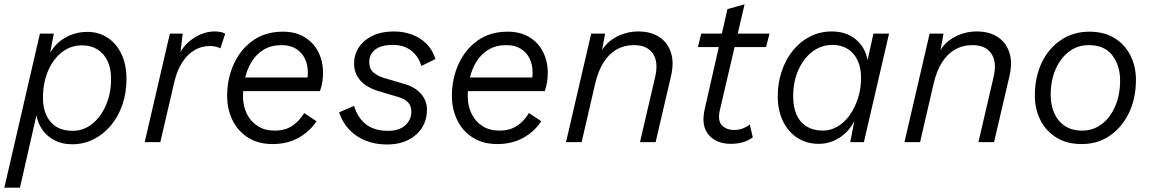

<svg xmlns="http://www.w3.org/2000/svg" viewBox="-39 -655 5311 885"><path d="M-19 210 145 -500H209L185 -373L173 -363Q191 -431 243.5 -469.5Q296 -508 364 -508Q416 -508 456.5 -481.5Q497 -455 520.5 -406.5Q544 -358 544 -291Q544 -227 525 -172Q506 -117 472 -76.5Q438 -36 392.5 -13Q347 10 294 10Q245 10 207.5 -11Q170 -32 148.5 -69.5Q127 -107 125 -157L139 -168L53 210ZM296 -52Q346 -52 386 -84Q426 -116 449.5 -170.5Q473 -225 473 -292Q473 -341 456 -375.5Q439 -410 409 -428Q379 -446 339 -446Q287 -446 246.5 -414.5Q206 -383 182.5 -328Q159 -273 159 -203Q159 -135 194 -93.5Q229 -52 296 -52Z M628 0 744 -500H803L789 -381L779 -388Q802 -444 850.5 -477Q899 -510 950 -510Q965 -510 977.5 -507.5Q990 -505 999 -500L977 -432Q968 -437 955.5 -440Q943 -443 928 -443Q891 -443 858.5 -424.5Q826 -406 801.5 -368.5Q777 -331 764 -275L700 0Z M1217 9Q1151 9 1104 -21Q1057 -51 1032.5 -101.5Q1008 -152 1008 -213Q1008 -292 1038.5 -359.5Q1069 -427 1126.5 -468Q1184 -509 1265 -509Q1323 -509 1364.5 -484Q1406 -459 1428 -416Q1450 -373 1450 -318Q1450 -300 1447 -279Q1444 -258 1436 -235H1043L1044 -298H1406L1374 -273Q1377 -286 1378.5 -297Q1380 -308 1380 -320Q1380 -357 1366 -385.5Q1352 -414 1325 -430.5Q1298 -447 1260 -447Q1212 -447 1178 -427Q1144 -407 1122.5 -373Q1101 -339 1091 -297.5Q1081 -256 1081 -212Q1081 -166 1099 -130Q1117 -94 1149.5 -73.5Q1182 -53 1226 -53Q1276 -53 1309 -75.5Q1342 -98 1363 -134L1420 -96Q1388 -48 1336.5 -19.5Q1285 9 1217 9Z M1745 11Q1689 11 1644.5 -7.5Q1600 -26 1569.5 -59Q1539 -92 1524 -137L1593 -167Q1610 -111 1648.5 -81.5Q1687 -52 1749 -52Q1801 -52 1829 -77.5Q1857 -103 1857 -140Q1857 -167 1842 -183Q1827 -199 1796 -208L1709 -234Q1651 -251 1622 -284Q1593 -317 1593 -362Q1593 -404 1615.5 -437.5Q1638 -471 1679 -490.5Q1720 -510 1776 -510Q1822 -510 1860.5 -495.5Q1899 -481 1927 -453Q1955 -425 1968 -383L1903 -351Q1890 -396 1856 -422Q1822 -448 1772 -448Q1718 -448 1690.5 -426.5Q1663 -405 1663 -368Q1663 -338 1682 -321.5Q1701 -305 1730 -296L1825 -268Q1874 -254 1901.5 -222.5Q1929 -191 1929 -150Q1929 -78 1878 -33.5Q1827 11 1745 11Z M2253 9Q2187 9 2140 -21Q2093 -51 2068.5 -101.5Q2044 -152 2044 -213Q2044 -292 2074.5 -359.5Q2105 -427 2162.5 -468Q2220 -509 2301 -509Q2359 -509 2400.5 -484Q2442 -459 2464 -416Q2486 -373 2486 -318Q2486 -300 2483 -279Q2480 -258 2472 -235H2079L2080 -298H2442L2410 -273Q2413 -286 2414.5 -297Q2416 -308 2416 -320Q2416 -357 2402 -385.5Q2388 -414 2361 -430.5Q2334 -447 2296 -447Q2248 -447 2214 -427Q2180 -407 2158.5 -373Q2137 -339 2127 -297.5Q2117 -256 2117 -212Q2117 -166 2135 -130Q2153 -94 2185.5 -73.5Q2218 -53 2262 -53Q2312 -53 2345 -75.5Q2378 -98 2399 -134L2456 -96Q2424 -48 2372.5 -19.5Q2321 9 2253 9Z M2570 0 2686 -500H2750L2729 -385L2720 -389Q2740 -448 2791.5 -479Q2843 -510 2904 -510Q2960 -510 2999 -485Q3038 -460 3053.5 -413Q3069 -366 3053 -300L2983 0H2911L2981 -301Q2997 -370 2970 -408.5Q2943 -447 2884 -447Q2838 -447 2802 -426Q2766 -405 2741.5 -365Q2717 -325 2704 -268L2642 0Z M3330 8Q3263 8 3227.5 -33.5Q3192 -75 3209 -151L3314 -613L3393 -635L3279 -147Q3268 -98 3289 -77Q3310 -56 3344 -56Q3367 -56 3385 -63Q3403 -70 3417 -81L3431 -22Q3407 -5 3382.5 1.5Q3358 8 3330 8ZM3178 -438 3193 -500H3508L3492 -438Z M3735 8Q3679 8 3636.5 -19.5Q3594 -47 3570 -96.5Q3546 -146 3546 -211Q3546 -273 3564.5 -327.5Q3583 -382 3616.5 -423Q3650 -464 3695.5 -487Q3741 -510 3795 -510Q3861 -510 3905 -474Q3949 -438 3960 -378L3987 -500H4059L3943 0H3880L3899 -97Q3875 -49 3831 -20.5Q3787 8 3735 8ZM3754 -53Q3790 -53 3822 -72Q3854 -91 3878 -125Q3902 -159 3916 -203Q3930 -247 3930 -296Q3930 -344 3913.5 -378Q3897 -412 3867.5 -430Q3838 -448 3799 -448Q3746 -448 3705 -416.5Q3664 -385 3640.5 -331.5Q3617 -278 3617 -211Q3617 -161 3633 -125.5Q3649 -90 3680 -71.5Q3711 -53 3754 -53Z M4130 0 4246 -500H4310L4289 -385L4280 -389Q4300 -448 4351.5 -479Q4403 -510 4464 -510Q4520 -510 4559 -485Q4598 -460 4613.5 -413Q4629 -366 4613 -300L4543 0H4471L4541 -301Q4557 -370 4530 -408.5Q4503 -447 4444 -447Q4398 -447 4362 -426Q4326 -405 4301.5 -365Q4277 -325 4264 -268L4202 0Z M4947 9Q4878 9 4829.5 -21.5Q4781 -52 4756 -102.5Q4731 -153 4731 -214Q4731 -300 4763 -366.5Q4795 -433 4852 -471Q4909 -509 4982 -509Q5051 -509 5099 -479Q5147 -449 5172 -398.5Q5197 -348 5197 -287Q5197 -201 5164.5 -134Q5132 -67 5076 -29Q5020 9 4947 9ZM4949 -53Q5000 -53 5039.5 -83Q5079 -113 5101.5 -165.5Q5124 -218 5124 -284Q5124 -352 5088.5 -399.5Q5053 -447 4979 -447Q4928 -447 4888.5 -417Q4849 -387 4826.5 -335.5Q4804 -284 4804 -217Q4804 -172 4820 -134.5Q4836 -97 4868.5 -75Q4901 -53 4949 -53Z"/></svg>

Font: Kantumruy Pro
Style: Italic
Weight: 400
Italic angle: -13°
Designer: Sovichet Tep
Foundry: Sovichet Tep
Version: Version 1.002